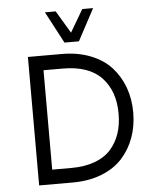

<svg xmlns="http://www.w3.org/2000/svg" viewBox="-55 -839 709 886"><g transform="rotate(-5 299.5 -396.5)"><path d="M264.2 -646.5 186.5 -793.5H236.3L298.3 -689.5L359.4 -793.5H409.7L331.1 -646.5ZM90.3 0V-595.2H246.6Q320.8 -595.2 379.9 -572Q439 -548.8 476.1 -508.1Q513.2 -467.3 532.7 -413.8Q552.2 -360.4 552.2 -297.9Q552.2 -235.4 532.7 -181.6Q513.2 -127.9 476.1 -87.2Q439 -46.4 379.9 -23.2Q320.8 0 246.6 0ZM156.7 -67.4H245.6Q307.6 -67.4 354 -84.5Q400.4 -101.6 428.5 -133.1Q456.5 -164.6 470.5 -205.8Q484.4 -247.1 484.4 -297.9Q484.4 -402.8 425.5 -465.3Q366.7 -527.8 245.6 -527.8H156.7Z"/></g></svg>

Font: Now
Style: Regular
Weight: 400
Designer: Alfredo Marco Pradil
Foundry: Alfredo Marco Pradil
Version: Version 1.200;hotconv 1.0.109;makeotfexe 2.5.65596